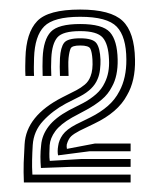

<svg xmlns="http://www.w3.org/2000/svg" viewBox="-20 -825 332 406"><path d="M102.8 -496.5Q101 -504.8 103 -516.5Q104.5 -528.5 112.6 -540Q120.8 -551.5 141 -562L171.5 -577Q192 -587.2 207.6 -600.6Q223.2 -614 232.5 -632.2Q247.5 -660 247.2 -699.2Q247 -747.5 226.9 -768.5Q206.8 -789.5 149.5 -789.5Q93.5 -789.5 73.5 -769.2Q53.5 -749 52 -702.5Q51.8 -693 51.6 -683.1Q51.5 -673.2 52 -664.5H33.8Q33.2 -675.5 33.4 -685.2Q33.5 -695 33.8 -702.5Q35.2 -755.8 58.5 -780.2Q81.8 -804.8 149.5 -804.8Q214 -804.8 239.2 -780.9Q264.5 -757 265.5 -699.2Q266.5 -654 248.5 -623.5Q229.5 -587.5 179.2 -563.5L148.2 -548.5Q136.2 -542.2 130.4 -536.8Q124.5 -531.2 121.2 -519.5Q120.5 -515.5 121.5 -510.2L180.8 -521.5H256.2V-505.2H169.8ZM66.5 -469.8Q65.5 -482.2 65.5 -493.6Q65.5 -505 67 -518.2Q68.8 -539.5 82.9 -557.9Q97 -576.2 125.8 -591.8L156 -607.2Q171.5 -615.5 183.2 -625.9Q195 -636.2 201.5 -650.2Q212 -671 210.5 -699.2Q209.2 -732 197.1 -745.6Q185 -759.2 149.5 -759.2Q112.8 -759.2 101.4 -746Q90 -732.8 88.5 -702.5Q87.5 -682.8 88.5 -664.5H70.2Q69.5 -685.2 70.2 -702.8Q71.8 -741.2 87.5 -757.8Q103.2 -774.2 149.5 -774.2Q196.8 -774.2 212.4 -756.9Q228 -739.5 228.8 -699.2Q229.5 -664.2 216.8 -641.8Q208.8 -625.8 195.1 -614.4Q181.5 -603 163.2 -593L132.5 -576.5Q107.8 -562.5 96.9 -547.6Q86 -532.8 85 -517.5Q84.5 -508.5 84.4 -500.4Q84.2 -492.2 85.2 -484.8L152.2 -488.8H256.2V-472.2H131.5ZM30.5 -439.2Q29.5 -461.8 30.1 -480.8Q30.8 -499.8 32 -519.8Q35.2 -580 111.5 -619L141.5 -634.2Q151 -639.2 159.2 -646Q167.5 -652.8 171.5 -663.8Q176.8 -677 175.5 -699.2Q174.5 -715 171.1 -721.9Q167.8 -728.8 149.5 -728.8Q132.2 -728.8 129.4 -722.5Q126.5 -716.2 125 -702.5Q124.2 -694.5 124.5 -684.6Q124.8 -674.8 125 -664.5H106.8Q105.8 -684 106.8 -702.2Q108.2 -724.8 115.5 -734.4Q122.8 -744 149.5 -744Q176.5 -744 184 -733.6Q191.5 -723.2 192.5 -698.8Q192.8 -689.2 191.5 -677.9Q190.2 -666.5 186.2 -657.5Q177.5 -636 149.2 -621.2L119.2 -606Q91 -590.8 71.1 -569.2Q51.2 -547.8 49.2 -518.2Q48.2 -501.8 47.9 -486.8Q47.5 -471.8 48.5 -455.8H256.2V-439.2Z"/></svg>

Font: Big Shoulders Inline Display ExtraBold
Style: Regular
Weight: 800
Designer: Patric King
Foundry: XO Type Co
Version: Version 1.000